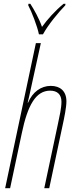

<svg xmlns="http://www.w3.org/2000/svg" viewBox="-20 -986 398 1006"><path d="M184 -806H205C233 -857 285 -920 322 -958L323 -966H313C268 -929 228 -884 200 -845C185 -889 159 -935 139 -966H129L128 -958C145 -927 176 -847 184 -806ZM7 0H33L94 -287C125 -436 168 -511 243 -511C279 -511 302 -492 302 -453C302 -419 292 -378 284 -339L212 0H238L308 -329C317 -370 328 -424 328 -455C328 -509 295 -536 246 -536C194 -536 150 -503 127 -448H125C131 -473 137 -498 142 -523L194 -760H168Z"/></svg>

Font: Noto Sans ExtraCondensed Thin
Style: Italic
Weight: 100
Width: 2
Italic angle: -12°
Designer: Monotype Design Team
Foundry: Monotype Imaging Inc.
Version: Version 2.013